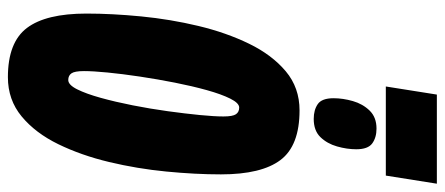

<svg xmlns="http://www.w3.org/2000/svg" viewBox="-332 -756 1099 474"><g transform="rotate(90 217.0 -519.5)"><path d="M171 10Q85 10 49.5 -37Q14 -84 14 -184Q14 -247 21 -319Q28 -391 44.5 -460Q61 -529 88.5 -585.5Q116 -642 156.5 -676Q197 -710 253 -710Q340 -710 375.5 -663Q411 -616 411 -516Q411 -453 404 -381Q397 -309 380.5 -240Q364 -171 336.5 -114.5Q309 -58 268 -24Q227 10 171 10ZM178 -139Q190 -139 201 -161Q212 -183 222 -219Q232 -255 240.5 -298Q249 -341 255 -384.5Q261 -428 264.5 -464Q268 -500 268 -522Q268 -545 262.5 -553Q257 -561 246 -561Q235 -561 224 -539Q213 -517 203 -481Q193 -445 184.5 -402Q176 -359 169.5 -315.5Q163 -272 159.5 -236Q156 -200 156 -178Q156 -155 161.5 -147Q167 -139 178 -139ZM274 -745Q252 -745 237.5 -755Q223 -765 223 -794Q223 -817 230 -841.5Q237 -866 253.5 -883Q270 -900 298 -900Q320 -900 334.5 -889.5Q349 -879 349 -850Q349 -827 342 -802.5Q335 -778 319 -761.5Q303 -745 274 -745ZM194 -923 214 -1049H434L414 -923Z"/></g></svg>

Font: Georama ExtraCondensed ExtraBold
Style: Italic
Weight: 800
Width: 2
Italic angle: -9°
Designer: Jean-Baptiste Levee
Foundry: Production Type
Version: Version 1.000